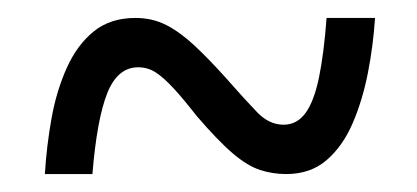

<svg xmlns="http://www.w3.org/2000/svg" viewBox="-20 -464 465 214"><path d="M30 -270Q32 -302 37.5 -332.5Q43 -363 54.5 -388.5Q66 -414 84.5 -429Q103 -444 131 -444Q150 -444 165.5 -436Q181 -428 197 -413Q213 -398 231 -378Q253 -353 266.5 -339Q280 -325 296 -325Q311 -325 320.5 -338Q330 -351 335.5 -377.5Q341 -404 344 -444H398Q396 -413 390 -382.5Q384 -352 373 -326.5Q362 -301 344 -285.5Q326 -270 299 -270Q284 -270 270 -274.5Q256 -279 239.5 -293Q223 -307 199 -335Q185 -353 174 -365Q163 -377 154 -383Q145 -389 134 -389Q111 -389 99.5 -360Q88 -331 83 -270Z"/></svg>

Font: Noto Serif ExtraCondensed
Style: Regular
Weight: 400
Width: 2
Designer: Monotype Design Team
Foundry: Monotype Imaging Inc.
Version: Version 2.013